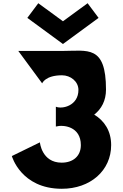

<svg xmlns="http://www.w3.org/2000/svg" viewBox="-20 -1156 763 1191"><path d="M591.5 -1045 523.5 -1136 370.5 -1024 217.5 -1136 149.5 -1045 370.5 -883ZM326.5 -371C372.5 -384 481.5 -372 481.5 -256C481.5 -186 431.5 -147 362.5 -147C238.5 -147 227.5 -273 227.5 -273L53.5 -188C53.5 -188 109.5 15 363.5 15C540.5 15 669.5 -98 669.5 -256C669.5 -343 628.5 -406 564.5 -445C609.5 -480 637.5 -532 637.5 -600C637.5 -879 523.5 -840 366.5 -840H93.5L241.5 -639C241.5 -639 260.5 -689 364.5 -689C417.5 -689 466.5 -651 466.5 -598C466.5 -501 367.5 -477 326.5 -494Z"/></svg>

Font: Sztylet
Style: Bd
Weight: 700
Foundry: Cannot Into Space Fonts, PlusOne Fonts
Version: Version 0.12